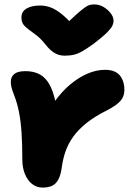

<svg xmlns="http://www.w3.org/2000/svg" viewBox="-20 -837 598 869"><path d="M173 12Q146 12 125.5 -4Q105 -20 93 -49Q81 -78 81 -115Q81 -185 77.5 -237Q74 -289 66 -329.5Q58 -370 45 -403Q35 -429 32 -441.5Q29 -454 29 -468Q29 -489 44.5 -502Q60 -515 95 -515Q127 -515 151.5 -504.5Q176 -494 194 -470Q212 -446 224 -404.5Q236 -363 242 -300L174 -278Q196 -333 227.5 -377.5Q259 -422 297 -454Q335 -486 375.5 -503.5Q416 -521 455 -521Q501 -521 522 -496Q543 -471 543 -429Q543 -400 524.5 -379.5Q506 -359 463 -337Q409 -310 372 -280.5Q335 -251 312 -219Q289 -187 277 -153Q265 -119 260 -82Q255 -44 243.5 -23.5Q232 -3 214.5 4.5Q197 12 173 12ZM407 -817Q429 -817 448.5 -805.5Q468 -794 481 -777Q494 -760 494 -743Q494 -733 489 -721.5Q484 -710 465.5 -691Q447 -672 404 -639Q376 -619 356 -607Q336 -595 317 -590Q298 -585 273 -585Q247 -585 226.5 -597.5Q206 -610 188 -633Q166 -661 146 -676.5Q126 -692 110.5 -703Q95 -714 86 -726Q77 -738 77 -759Q77 -784 99.5 -798Q122 -812 162 -812Q187 -812 211.5 -802.5Q236 -793 264.5 -769Q293 -745 328 -702L255 -704Q296 -745 321 -767.5Q346 -790 361 -801Q376 -812 386 -814.5Q396 -817 407 -817Z"/></svg>

Font: Shantell Sans ExtraBold
Style: Regular
Weight: 800
Designer: Stephen Nixon, Anya Danilova, Shantell Martin
Foundry: Arrow Type
Version: Version 1.011;[c5ecc13dd]